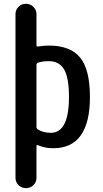

<svg xmlns="http://www.w3.org/2000/svg" viewBox="-20 -770 540 1010"><path d="M171.9 -427.7V-102.5Q171.9 -93.8 177.7 -89.8Q207 -71.3 247.1 -71.3Q342.8 -71.3 342.8 -259.8Q342.8 -362.3 316.9 -405.3Q291 -448.2 237.3 -448.2Q204.1 -448.2 179.7 -440.4Q171.9 -436.5 171.9 -427.7ZM61.5 165V-695.3Q61.5 -718.8 77.6 -734.4Q93.8 -750 116.7 -750Q139.6 -750 155.8 -733.9Q171.9 -717.8 171.9 -695.3V-532.2Q171.9 -523.4 179.7 -525.4Q211.9 -530.3 237.3 -530.3Q349.6 -530.3 401.4 -467.3Q453.1 -404.3 453.1 -259.8Q453.1 9.8 259.8 9.8Q217.8 9.8 179.7 -5.9Q171.9 -9.8 171.9 -2V165Q171.9 188.5 155.8 204.1Q139.6 219.7 116.7 219.7Q93.8 219.7 77.6 204.1Q61.5 188.5 61.5 165Z"/></svg>

Font: Rounded Mgen+ 1mn medium
Style: Regular
Weight: 500
Designer: [Source Han Sans]
Ryoko NISHIZUKA  (kana & ideographs); Paul D. Hunt (Latin, Greek & Cyrillic); Wenlong ZHANG  (bopomofo
Version: Version 1.059.20150602